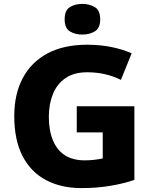

<svg xmlns="http://www.w3.org/2000/svg" viewBox="-20 -953 777 983"><path d="M397 10Q293 10 215.5 -31Q138 -72 95.5 -154Q53 -236 53 -359Q53 -471 96.5 -553Q140 -635 223 -679.5Q306 -724 427 -724Q493 -724 551.5 -712Q610 -700 654 -680L599 -544Q561 -563 518 -573Q475 -583 427 -583Q358 -583 314.5 -552.5Q271 -522 250.5 -470.5Q230 -419 230 -355Q230 -285 251 -234.5Q272 -184 312.5 -158Q353 -132 415 -132Q438 -132 464 -135Q490 -138 506 -142V-275H373V-409H668V-32Q613 -13 544 -1.5Q475 10 397 10ZM402 -933Q438 -933 465.5 -916.5Q493 -900 493 -854Q493 -809 465.5 -792.5Q438 -776 402 -776Q364 -776 337.5 -792.5Q311 -809 311 -854Q311 -900 337.5 -916.5Q364 -933 402 -933Z"/></svg>

Font: Noto Sans Symbols ExtraBold
Style: Regular
Weight: 800
Version: Version 2.002